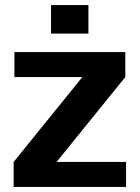

<svg xmlns="http://www.w3.org/2000/svg" viewBox="-20 -740 554 760"><path d="M34 0V-99L306 -435H37V-534H476V-435L204 -99H479V0ZM182 -607V-720H330V-607Z"/></svg>

Font: Mozilla Text ExtraLight
Style: Regular
Weight: 200
Designer: Studio DRAMA
Foundry: Studio DRAMA
Version: Version 1.000